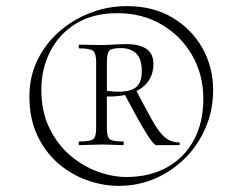

<svg xmlns="http://www.w3.org/2000/svg" viewBox="-20 -745 792 627"><path d="M368 -138Q316 -138 264 -156.5Q212 -175 169.5 -212Q127 -249 101.5 -303.5Q76 -358 76 -430Q76 -494 102 -548Q128 -602 173 -641.5Q218 -681 275 -703Q332 -725 394 -725Q481 -725 544 -687Q607 -649 641.5 -587Q676 -525 676 -451Q676 -385 651.5 -328Q627 -271 584.5 -228.5Q542 -186 486.5 -162Q431 -138 368 -138ZM239 -271Q237 -271 237 -277Q237 -283 239 -283Q275 -283 284.5 -290.5Q294 -298 294 -327V-543Q294 -570 284.5 -578.5Q275 -587 239 -587Q237 -587 237 -593Q237 -599 239 -599Q253 -599 273 -598.5Q293 -598 310 -598Q329 -598 352.5 -599.5Q376 -601 392 -601Q435 -601 458 -585.5Q481 -570 481 -536Q481 -502 462.5 -477.5Q444 -453 408.5 -440.5Q373 -428 320 -430V-450Q377 -440 410 -452Q443 -464 443 -512Q443 -553 424.5 -570.5Q406 -588 375 -588Q349 -588 339 -581.5Q329 -575 329 -540V-327Q329 -298 338.5 -290.5Q348 -283 382 -283Q384 -283 384 -277Q384 -271 382 -271Q368 -271 350 -272Q332 -273 310 -273Q293 -273 272 -272Q251 -271 239 -271ZM393 -167Q468 -167 524.5 -198Q581 -229 612.5 -286.5Q644 -344 644 -423Q644 -501 607.5 -564.5Q571 -628 507.5 -665Q444 -702 364 -702Q283 -702 227.5 -667.5Q172 -633 143.5 -576Q115 -519 115 -453Q115 -382 140.5 -328.5Q166 -275 207.5 -239Q249 -203 298 -185Q347 -167 393 -167ZM491 -271Q481 -271 454 -316Q427 -361 388 -435L425 -449Q457 -388 478 -350.5Q499 -313 518.5 -296.5Q538 -280 565 -280Q567 -280 567 -275.5Q567 -271 565 -271Q537 -271 518 -271Q499 -271 491 -271Z"/></svg>

Font: Cormorant Infant Light
Style: Regular
Weight: 300
Designer: Christian Thalmann (Catharsis Fonts)
Foundry: Catharsis Fonts
Version: Version 4.001